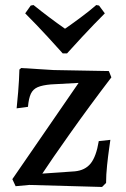

<svg xmlns="http://www.w3.org/2000/svg" viewBox="-20 -736 499 762"><path d="M292 -407 182 -401Q148 -398 129.5 -390Q111 -382 102.5 -364Q94 -346 91 -312L46 -306Q48 -321 52 -370Q56 -419 57 -460L64 -466L193 -458L412 -454L422 -429Q335 -315 258.5 -207Q182 -99 148 -47L277 -56Q318 -60 340 -87.5Q362 -115 372 -176L418 -181Q417 -173 413 -145.5Q409 -118 405 -80Q401 -42 401 -10L385 6L96 -2L42 3L29 -25ZM80 -683 102 -714 113 -716Q175 -666 238 -622Q242 -625 261 -638Q268 -643 300 -666.5Q332 -690 362 -716L373 -714L396 -683Q352 -639 305.5 -589Q259 -539 246 -524H229Q216 -539 170 -589Q124 -639 80 -683Z"/></svg>

Font: Alegreya Medium
Style: Regular
Weight: 500
Designer: Juan Pablo del Peral
Foundry: Huerta Tipografica
Version: Version 2.007; ttfautohint (v1.6)